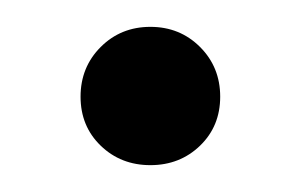

<svg xmlns="http://www.w3.org/2000/svg" viewBox="-20 -367 224 143"><path d="M92 -244Q70 -244 55 -258.5Q40 -273 40 -295Q40 -317 55 -332Q70 -347 92 -347Q114 -347 129 -332Q144 -317 144 -295Q144 -273 129 -258.5Q114 -244 92 -244Z"/></svg>

Font: Palanquin Light
Style: Regular
Weight: 300
Designer: Pria Ravichandran
Version: Version 1.0.4